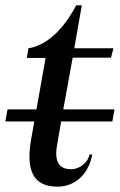

<svg xmlns="http://www.w3.org/2000/svg" viewBox="-54 -680 447 716"><path d="M161 16C226 16 277 -31 290 -104H280C274 -74 244 -49 211 -49C169 -49 147 -74 159 -140L174 -227H365L373 -272H182L217 -465H360L369 -500H223L251 -660H230C186 -576 124 -511 52 -500L46 -464H116L82 -272H-26L-34 -227H74L62 -160C38 -23 86 16 161 16Z"/></svg>

Font: RL Madena Oblique
Style: Regular
Weight: 400
Italic angle: -10°
Designer: I Kadek Wantara Putra
Foundry: Roughlines ID
Version: Version 1.000;Glyphs 3.1.2 (3151)